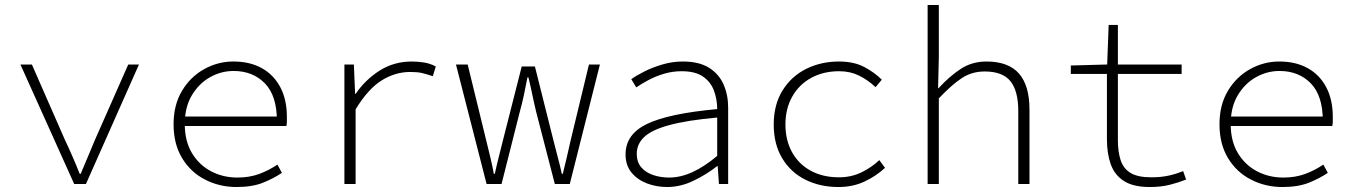

<svg xmlns="http://www.w3.org/2000/svg" viewBox="-20 -739 5440 771"><path d="M278 0 62 -480H108L240 -179Q257 -143 272 -108.5Q287 -74 300 -41H304Q318 -74 332.5 -108.5Q347 -143 362 -179L495 -480H538L325 0Z M930 12Q861 12 803 -18Q745 -48 711 -104.5Q677 -161 677 -240Q677 -318 711 -374.5Q745 -431 800 -461.5Q855 -492 917 -492Q983 -492 1031 -465.5Q1079 -439 1105.5 -389Q1132 -339 1132 -270Q1132 -261 1132 -251.5Q1132 -242 1130 -233H699V-271H1110L1092 -253Q1092 -355 1043.5 -404.5Q995 -454 918 -454Q868 -454 823.5 -429Q779 -404 750.5 -356.5Q722 -309 722 -241Q722 -172 751 -124Q780 -76 828 -51Q876 -26 933 -26Q982 -26 1021 -40.5Q1060 -55 1094 -78L1112 -45Q1080 -23 1036.5 -5.5Q993 12 930 12Z M1363 0V-480H1401L1406 -362H1408Q1447 -419 1504.5 -455.5Q1562 -492 1634 -492Q1658 -492 1683 -488Q1708 -484 1730 -472L1718 -433Q1691 -442 1673.5 -446Q1656 -450 1627 -450Q1567 -450 1512.5 -416Q1458 -382 1408 -300V0Z M1934 0 1811 -480H1858L1934 -169Q1942 -136 1949.5 -105Q1957 -74 1963 -41H1967Q1974 -74 1982 -105Q1990 -136 1998 -169L2075 -472H2128L2204 -169Q2212 -136 2220.5 -105Q2229 -74 2236 -41H2240Q2248 -74 2255.5 -105Q2263 -136 2270 -169L2345 -480H2389L2268 0H2208L2133 -290Q2125 -323 2118 -357Q2111 -391 2102 -428H2098Q2091 -391 2083.5 -356Q2076 -321 2067 -289L1994 0Z M2659 12Q2616 12 2578 -2.5Q2540 -17 2516 -46Q2492 -75 2492 -119Q2492 -200 2578.5 -241.5Q2665 -283 2860 -301Q2860 -340 2847 -375Q2834 -410 2803 -431.5Q2772 -453 2717 -453Q2681 -453 2647 -443Q2613 -433 2584 -417.5Q2555 -402 2535 -388L2515 -421Q2534 -435 2566.5 -451.5Q2599 -468 2639.5 -480Q2680 -492 2722 -492Q2787 -492 2827 -467Q2867 -442 2885.5 -400Q2904 -358 2904 -307V0H2867L2862 -72H2860Q2818 -39 2765.5 -13.5Q2713 12 2659 12ZM2667 -26Q2713 -26 2761 -48Q2809 -70 2860 -113V-267Q2738 -256 2667 -236.5Q2596 -217 2566.5 -188.5Q2537 -160 2537 -122Q2537 -87 2556 -66Q2575 -45 2604.5 -35.5Q2634 -26 2667 -26Z M3347 12Q3273 12 3214 -17.5Q3155 -47 3121 -103.5Q3087 -160 3087 -239Q3087 -319 3122.5 -376Q3158 -433 3217.5 -462.5Q3277 -492 3349 -492Q3409 -492 3450.5 -470Q3492 -448 3521 -419L3496 -389Q3465 -418 3429.5 -435.5Q3394 -453 3350 -453Q3286 -453 3237 -426Q3188 -399 3161 -350.5Q3134 -302 3134 -239Q3134 -176 3160.5 -128Q3187 -80 3235.5 -53.5Q3284 -27 3349 -27Q3398 -27 3438.5 -46.5Q3479 -66 3511 -96L3534 -65Q3497 -31 3450.5 -9.5Q3404 12 3347 12Z M3705 0V-719H3750V-511L3747 -385H3749Q3792 -432 3837.5 -462Q3883 -492 3941 -492Q4029 -492 4071.5 -444Q4114 -396 4114 -299V0H4069V-293Q4069 -374 4037.5 -413Q4006 -452 3934 -452Q3883 -452 3842.5 -425.5Q3802 -399 3750 -344V0Z M4597 12Q4531 12 4493.5 -12Q4456 -36 4440.5 -79Q4425 -122 4425 -180V-442H4280V-476L4426 -480L4432 -639H4469V-480H4725V-442H4469V-176Q4469 -130 4480 -96Q4491 -62 4520 -44.5Q4549 -27 4603 -27Q4641 -27 4671.5 -33.5Q4702 -40 4731 -52L4743 -18Q4710 -5 4675.5 3.5Q4641 12 4597 12Z M5130 12Q5061 12 5003 -18Q4945 -48 4911 -104.5Q4877 -161 4877 -240Q4877 -318 4911 -374.5Q4945 -431 5000 -461.5Q5055 -492 5117 -492Q5183 -492 5231 -465.5Q5279 -439 5305.5 -389Q5332 -339 5332 -270Q5332 -261 5332 -251.5Q5332 -242 5330 -233H4899V-271H5310L5292 -253Q5292 -355 5243.5 -404.5Q5195 -454 5118 -454Q5068 -454 5023.5 -429Q4979 -404 4950.5 -356.5Q4922 -309 4922 -241Q4922 -172 4951 -124Q4980 -76 5028 -51Q5076 -26 5133 -26Q5182 -26 5221 -40.5Q5260 -55 5294 -78L5312 -45Q5280 -23 5236.5 -5.5Q5193 12 5130 12Z"/></svg>

Font: Source Code Pro ExtraLight Light
Style: Regular
Weight: 300
Monospace: yes
Version: Version 1.018;hotconv 1.0.116;makeotfexe 2.5.65601